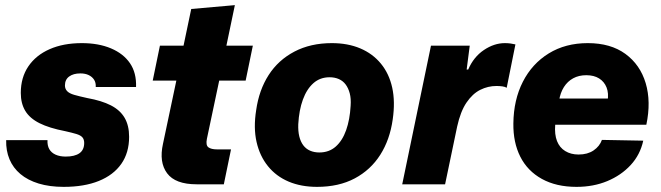

<svg xmlns="http://www.w3.org/2000/svg" viewBox="-20 -718 2575 748"><path d="M228 10Q173 10 130.5 -3Q88 -16 59.5 -40Q31 -64 17 -97.5Q3 -131 4 -172H165Q164 -151 172 -137Q180 -123 196.5 -115.5Q213 -108 236 -108Q271 -108 289.5 -121Q308 -134 308 -161Q308 -175 301 -183Q294 -191 277.5 -196Q261 -201 234 -207Q172 -219 134 -238Q96 -257 78.5 -286Q61 -315 61 -356Q61 -416 90.5 -459.5Q120 -503 173.5 -526.5Q227 -550 299 -550Q364 -550 412.5 -529.5Q461 -509 486.5 -471.5Q512 -434 510 -379H353Q354 -396 346.5 -407.5Q339 -419 325.5 -425.5Q312 -432 293 -432Q266 -432 249.5 -420Q233 -408 233 -385Q233 -372 241.5 -363Q250 -354 269 -348.5Q288 -343 320 -336Q376 -326 412 -307.5Q448 -289 465.5 -259Q483 -229 483 -185Q483 -123 452.5 -79.5Q422 -36 365 -13Q308 10 228 10Z M746 0Q663 0 631 -43Q599 -86 615 -158L667 -404H575L603 -540H695L725 -683L895 -698L862 -540H965L937 -404H834L786 -177Q781 -152 792 -144Q803 -136 826 -136H880L852 0Z M1215 10Q1153 10 1104.5 -10.5Q1056 -31 1024 -70.5Q992 -110 979.5 -165Q967 -220 978 -289Q989 -367 1026.5 -425.5Q1064 -484 1127 -517Q1190 -550 1273 -550Q1335 -550 1383.5 -529.5Q1432 -509 1464 -470Q1496 -431 1508 -376.5Q1520 -322 1510 -253Q1499 -174 1461.5 -115Q1424 -56 1362 -23Q1300 10 1215 10ZM1224 -124Q1262 -124 1288 -147Q1314 -170 1328.5 -211Q1343 -252 1346 -306Q1348 -334 1342.5 -354.5Q1337 -375 1326.5 -389Q1316 -403 1300 -410Q1284 -417 1264 -417Q1227 -417 1201 -394Q1175 -371 1160 -330Q1145 -289 1142 -234Q1141 -207 1146 -186.5Q1151 -166 1161.5 -152Q1172 -138 1188 -131Q1204 -124 1224 -124Z M1547 0 1659 -540H1810L1798 -447H1804Q1825 -496 1865 -523Q1905 -550 1947 -550Q1959 -550 1969.5 -548.5Q1980 -547 1988 -545L1954 -376Q1948 -380 1937 -381.5Q1926 -383 1914 -383Q1881 -383 1851 -368Q1821 -353 1797.5 -318.5Q1774 -284 1761 -225L1714 0Z M2226 10Q2147 10 2091 -21Q2035 -52 2007 -107.5Q1979 -163 1980 -237Q1981 -329 2017 -399.5Q2053 -470 2118 -510Q2183 -550 2270 -550Q2359 -550 2416.5 -508Q2474 -466 2495.5 -394Q2517 -322 2498 -232H2143Q2140 -194 2150 -168.5Q2160 -143 2182 -129.5Q2204 -116 2234 -116Q2269 -116 2292.5 -132Q2316 -148 2325 -173L2486 -170Q2474 -115 2437 -75Q2400 -35 2346 -12.5Q2292 10 2226 10ZM2158 -326 2150 -334H2355L2347 -324Q2352 -355 2343 -377.5Q2334 -400 2314 -412.5Q2294 -425 2264 -425Q2235 -425 2213 -413Q2191 -401 2177 -379Q2163 -357 2158 -326Z"/></svg>

Font: Mona Sans ExtraLight ExtraBold
Style: Italic
Weight: 800
Italic angle: -11.6951°
Version: Version 2.000